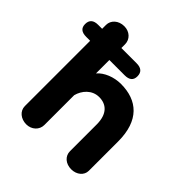

<svg xmlns="http://www.w3.org/2000/svg" viewBox="-210 -842 996 996"><g transform="rotate(45 288.0 -344.0)"><path d="M136 16C175 16 205 -12 205 -48V-267C216 -310 251 -352 304 -352C355 -352 395 -321 395 -242V-46C395 -10 425 16 466 16C506 16 536 -10 536 -43V-259C536 -412 456 -480 336 -480C283 -480 233 -459 205 -427V-525H317C351 -525 368 -539 368 -568C368 -598 351 -613 317 -613H205V-640C205 -676 176 -704 136 -704C93 -704 64 -675 64 -642V-613H35C1 -613 -16 -598 -16 -568C-16 -539 1 -525 35 -525H64V-46C64 -10 96 16 136 16Z"/></g></svg>

Font: Dongle
Style: Bold
Weight: 700
Designer: Yanghee Ryu
Foundry: Yanghee Ryu
Version: Version 2.000